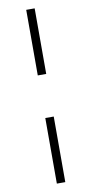

<svg xmlns="http://www.w3.org/2000/svg" viewBox="-98 -744 458 963"><g transform="rotate(-10 131.0 -262.5)"><path d="M110 -371V-705H153V-371ZM110 180V-154H153V180Z"/></g></svg>

Font: Nunito Sans 7pt Condensed ExtraLight
Style: Regular
Weight: 250
Width: 3
Designer: Vernon Adams
Foundry: Vernon Adams
Version: Version 3.101;gftools[0.9.27]